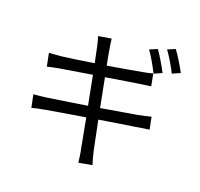

<svg xmlns="http://www.w3.org/2000/svg" viewBox="-152 -1021 1304 1253"><g transform="rotate(20 500.0 -394.5)"><path d="M751 -812 698 -790C725 -752 759 -692 779 -651L833 -675C812 -716 776 -777 751 -812ZM861 -852 808 -830C836 -792 869 -736 891 -692L945 -716C926 -753 887 -816 861 -852ZM373 -690C376 -678 384 -638 395 -584C301 -569 214 -556 175 -552C143 -549 116 -547 91 -545L109 -456C138 -463 162 -468 189 -473C228 -480 315 -494 410 -509C422 -447 436 -376 449 -308C335 -290 226 -273 176 -266C150 -262 112 -258 88 -257L106 -169C128 -175 156 -181 195 -188C243 -197 350 -214 464 -233C483 -134 498 -53 502 -31C509 -2 512 29 517 63L609 46C599 17 591 -17 584 -45C579 -68 563 -148 543 -246C641 -262 735 -277 790 -285C827 -291 859 -297 880 -299L863 -383C842 -377 813 -371 775 -363C725 -354 629 -338 528 -321C515 -389 501 -459 489 -521C584 -537 676 -551 721 -558C748 -562 778 -567 793 -568L777 -652C760 -647 734 -641 705 -636C663 -628 571 -612 474 -596C463 -653 455 -693 454 -704C450 -726 446 -755 444 -773L355 -758C362 -737 368 -715 373 -690Z"/></g></svg>

Font: Source Han Sans HK
Style: Regular
Weight: 400
Designer: Ryoko NISHIZUKA 西塚涼子 (kana, bopomofo & ideographs); Paul D. Hunt (Latin, Greek & Cyrillic); Sandoll Communications 산돌커뮤니
Foundry: Adobe
Version: Version 2.000;hotconv 1.0.107;makeotfexe 2.5.65593